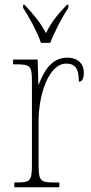

<svg xmlns="http://www.w3.org/2000/svg" viewBox="-20 -786 384 806"><path d="M152 -606H191C208 -651 241 -715 267 -753V-766H261C220 -723 197 -695 173 -647C147 -695 123 -723 83 -766H77V-753C102 -715 137 -651 152 -606ZM40 0H229V-20H211C149 -20 142 -25 142 -97V-277C142 -390 185 -519 258 -519C303 -519 311 -486 311 -443C326 -443 332 -459 332 -481C332 -516 309 -544 262 -544C194 -544 163 -483 143 -432H141L138 -536H35V-516H42C109 -516 114 -511 114 -441V-97C114 -25 108 -20 47 -20H40Z"/></svg>

Font: Noto Serif Hebrew Condensed Thin
Style: Regular
Weight: 100
Width: 3
Designer: Monotype Design Team
Foundry: Monotype Imaging Inc.
Version: Version 2.004